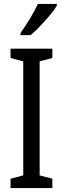

<svg xmlns="http://www.w3.org/2000/svg" viewBox="-20 -963 323 983"><path d="M248 0H34V-48L99 -65V-649L34 -666V-714H248V-666L183 -649V-65L248 -48ZM271 -934Q259 -913 235 -884.5Q211 -856 184.5 -828.5Q158 -801 137 -783H85V-794Q143 -876 174 -943H271Z"/></svg>

Font: Noto Sans Sinhala ExtraCondensed
Style: Regular
Weight: 400
Width: 2
Designer: Jelle Bosma - Monotype Design Team
Foundry: Monotype Imaging Inc.
Version: Version 2.006; ttfautohint (v1.8.4.7-5d5b)